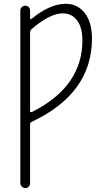

<svg xmlns="http://www.w3.org/2000/svg" viewBox="-20 -760 540 1000"><path d="M136.7 -592.8V-180.7Q136.7 -177.7 139.6 -176.3Q142.6 -174.8 146.5 -176.8Q409.2 -308.6 409.2 -549.8Q409.2 -617.2 381.3 -653.8Q353.5 -690.4 306.6 -690.4Q239.3 -690.4 143.6 -607.4Q136.7 -599.6 136.7 -592.8ZM85.9 194.3V-705.1Q85.9 -714.8 93.3 -722.7Q100.6 -730.5 112.3 -730.5Q122.1 -730.5 129.4 -723.1Q136.7 -715.8 136.7 -705.1V-665Q136.7 -663.1 139.2 -661.6Q141.6 -660.2 143.6 -661.1Q239.3 -740.2 322.3 -740.2Q383.8 -740.2 421.4 -692.4Q459 -644.5 459 -558.6Q459 -273.4 144.5 -125Q136.7 -122.1 136.7 -113.3V194.3Q136.7 205.1 129.4 212.4Q122.1 219.7 111.8 219.7Q101.6 219.7 93.8 211.9Q85.9 204.1 85.9 194.3Z"/></svg>

Font: Rounded Mgen+ 1m light
Style: Regular
Weight: 200
Designer: [Source Han Sans]
Ryoko NISHIZUKA  (kana & ideographs); Paul D. Hunt (Latin, Greek & Cyrillic); Wenlong ZHANG  (bopomofo
Version: Version 1.059.20150602